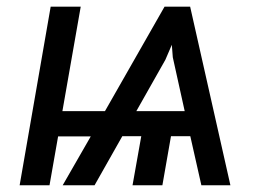

<svg xmlns="http://www.w3.org/2000/svg" viewBox="-20 -548 778 568"><path d="M218.8 -528.3H129.9L38.1 0H126.5L151.9 -144.5H248.5L165.5 0H259.8L341.8 -145H397.9L372.1 0H460.4L485.8 -145H543L575.7 0H661.6L542.5 -528.3H466.8L290.5 -219.2H164.6ZM469.2 -371.1 488.3 -415.5 491.2 -378.4 526.4 -219.2H383.3Z"/></svg>

Font: Roboto
Style: Italic
Weight: 400
Italic angle: -12°
Designer: Google
Version: Version 2.137; 2017